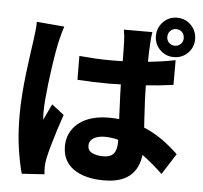

<svg xmlns="http://www.w3.org/2000/svg" viewBox="-60 -929 1121 1059"><g transform="rotate(5 500.0 -400.0)"><path d="M359 -609Q403 -605 447 -602.5Q491 -600 536 -600Q628 -600 719.5 -608Q811 -616 890 -632V-495Q811 -484 719.5 -478Q628 -472 536 -471Q493 -471 448.5 -472.5Q404 -474 360 -477ZM749 -775Q746 -760 744.5 -743Q743 -726 742 -709Q741 -693 740 -666Q739 -639 738.5 -605Q738 -571 738 -533Q738 -461 740.5 -401Q743 -341 746.5 -291.5Q750 -242 752.5 -201.5Q755 -161 755 -126Q755 -84 743.5 -49.5Q732 -15 708 10.5Q684 36 645.5 49.5Q607 63 552 63Q447 63 385 19.5Q323 -24 323 -106Q323 -159 351 -199.5Q379 -240 430 -262Q481 -284 549 -284Q622 -284 682 -268.5Q742 -253 790 -227.5Q838 -202 875.5 -172.5Q913 -143 941 -116L867 0Q808 -56 753.5 -95.5Q699 -135 646 -156Q593 -177 538 -177Q500 -177 476 -162.5Q452 -148 452 -121Q452 -93 477 -81Q502 -69 537 -69Q566 -69 582 -78.5Q598 -88 605.5 -107.5Q613 -127 613 -155Q613 -180 611 -221.5Q609 -263 606.5 -314Q604 -365 602 -421Q600 -477 600 -533Q600 -591 599.5 -638.5Q599 -686 598 -707Q598 -718 596 -738.5Q594 -759 591 -775ZM262 -763Q258 -752 252.5 -732.5Q247 -713 242.5 -694.5Q238 -676 236 -667Q232 -649 226 -614Q220 -579 213.5 -534.5Q207 -490 201.5 -443.5Q196 -397 192.5 -355.5Q189 -314 189 -285Q189 -276 189.5 -263Q190 -250 192 -241Q198 -257 205 -271Q212 -285 219 -300Q226 -315 233 -330L301 -277Q286 -234 271.5 -188Q257 -142 245.5 -101.5Q234 -61 228 -33Q226 -23 224 -9Q222 5 222 14Q222 22 222.5 34Q223 46 224 58L99 66Q84 14 71.5 -69Q59 -152 59 -254Q59 -311 63.5 -372.5Q68 -434 75 -491Q82 -548 88.5 -595Q95 -642 99 -670Q102 -692 105.5 -721Q109 -750 109 -776ZM833 -756Q833 -737 846 -724Q859 -711 878 -711Q898 -711 911 -724Q924 -737 924 -756Q924 -777 911 -790Q898 -803 878 -803Q859 -803 846 -789.5Q833 -776 833 -756ZM770 -756Q770 -802 801.5 -834Q833 -866 878 -866Q924 -866 955.5 -834Q987 -802 987 -756Q987 -711 955.5 -679.5Q924 -648 878 -648Q833 -648 801.5 -679.5Q770 -711 770 -756Z"/></g></svg>

Font: Noto Sans SC Thin ExtraBold
Style: Regular
Weight: 800
Version: Version 2.004-H2;hotconv 1.0.118;makeotfexe 2.5.65603